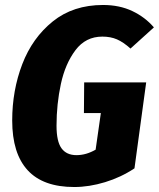

<svg xmlns="http://www.w3.org/2000/svg" viewBox="-20 -733 638 771"><path d="M598 -623 504 -538Q475 -564 449.5 -575Q424 -586 391 -586Q324 -586 283 -531.5Q242 -477 224.5 -396Q207 -315 207 -228Q207 -165 227 -137.5Q247 -110 287 -110Q326 -110 364 -132L385 -279H317L318 -402H567L520 -57Q466 -21 402 -1.5Q338 18 278 18Q153 18 91 -49.5Q29 -117 29 -249Q29 -370 69.5 -475.5Q110 -581 192 -647Q274 -713 394 -713Q460 -713 511.5 -688.5Q563 -664 598 -623Z"/></svg>

Font: Fira Sans Condensed ExtraBold
Style: Italic
Weight: 800
Width: 3
Italic angle: -8°
Designer: bBox Type GmbH & Carrois Corporate GbR & Edenspiekermann AG
Foundry: bBox Type GmbH & Carrois Corporate GbR & Edenspiekermann AG
Version: Version 4.301